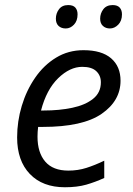

<svg xmlns="http://www.w3.org/2000/svg" viewBox="-20 -748 538 777"><path d="M242.7 9.8Q152.3 9.8 100.8 -43.9Q49.3 -97.7 49.3 -191.9Q49.3 -256.8 68.1 -319.6Q86.9 -382.3 122.1 -433.3Q157.2 -484.4 206.8 -514.6Q256.3 -544.9 317.9 -544.9Q391.6 -544.9 429.7 -512Q467.8 -479 467.8 -421.4Q467.8 -340.3 391.4 -287.4Q314.9 -234.4 152.8 -234.4H134.3Q131.8 -214.8 131.8 -194.8Q131.8 -130.4 163.1 -94Q194.3 -57.6 256.8 -57.6Q295.4 -57.6 329.8 -68.6Q364.3 -79.6 401.9 -97.7V-27.8Q365.7 -11.2 329.1 -0.7Q292.5 9.8 242.7 9.8ZM146 -300.8H157.7Q220.2 -300.8 272.5 -311.8Q324.7 -322.8 356.4 -347.9Q388.2 -373 388.2 -415Q388.2 -442.4 369.6 -460Q351.1 -477.5 313 -477.5Q262.7 -477.5 215.3 -431.4Q168 -385.3 146 -300.8ZM424.8 -632.8Q407.7 -632.8 396.5 -643.1Q385.3 -653.3 385.3 -672.4Q385.3 -693.8 398.2 -710.7Q411.1 -727.5 436 -727.5Q455.1 -727.5 464.4 -717.3Q473.6 -707 473.6 -689.9Q473.6 -663.6 458.5 -648.2Q443.4 -632.8 424.8 -632.8ZM246.1 -632.8Q228 -632.8 217 -643.1Q206.1 -653.3 206.1 -672.4Q206.1 -693.8 218.8 -710.7Q231.4 -727.5 255.9 -727.5Q275.9 -727.5 284.9 -717.3Q293.9 -707 293.9 -689.9Q293.9 -663.6 279.3 -648.2Q264.6 -632.8 246.1 -632.8Z"/></svg>

Font: Open Sans
Style: Italic
Weight: 400
Italic angle: -12°
Designer: Monotype Design Team
Foundry: Monotype Imaging Inc.
Version: Version 3.000; ttfautohint (v1.8.4)